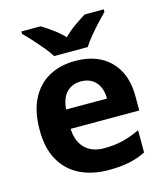

<svg xmlns="http://www.w3.org/2000/svg" viewBox="-115 -854 821 952"><g transform="rotate(-15 295.5 -378.0)"><path d="M302.8 -555.8Q378.7 -555.8 433.1 -526.8Q487.5 -497.8 517.5 -442.8Q547.4 -387.8 547.4 -307.9V-236.2H195.2Q197.2 -172.8 232.8 -136.6Q268.5 -100.4 331.8 -100.4Q384.7 -100.4 427.7 -110.9Q470.6 -121.4 516.5 -143.3V-28.9Q476.5 -9 432.1 0.5Q387.7 10 324.8 10Q242.9 10 180 -20.5Q117 -51 81.1 -113Q45.2 -175 45.2 -268.9Q45.2 -364.8 77.6 -428.3Q110.1 -491.8 168 -523.8Q225.9 -555.8 302.8 -555.8ZM303.8 -450.4Q260.5 -450.4 231.8 -422.2Q203.2 -394 198.2 -334.8H408.2Q408.2 -368 396.7 -394.1Q385.1 -420.2 362 -435.3Q339 -450.4 303.8 -450.4ZM209.5 -606Q195.5 -629 173 -656Q150.5 -683 127 -709Q103.5 -735 84.5 -753V-766H182.9Q208.9 -750 238.9 -728.4Q268.8 -706.9 294.8 -679.9Q320.8 -706.9 351.8 -728.4Q382.7 -750 408.7 -766H507.1V-753Q489.1 -735 465.1 -709Q441.1 -683 418.6 -656Q396.1 -629 382.1 -606Z"/></g></svg>

Font: Noto Sans Hebrew
Style: Regular
Weight: 400
Designer: Monotype Design Team
Foundry: Monotype Imaging Inc.
Version: Version 2.003;January 10, 2023;FontCreator 14.0.0.2877 64-bi